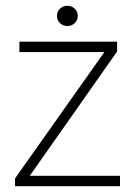

<svg xmlns="http://www.w3.org/2000/svg" viewBox="-20 -644 467 664"><path d="M32 -27 341 -464H47V-500H385V-466L83 -36H395V0H32ZM177 -589Q177 -604 187.5 -614Q198 -624 213 -624Q228 -624 238.5 -614Q249 -604 249 -589Q249 -574 238.5 -564Q228 -554 213 -554Q198 -554 187.5 -564Q177 -574 177 -589Z"/></svg>

Font: Sarabun Thin
Style: Regular
Weight: 250
Designer: Suppakit Chalermlarp | Katatrad Co.,Ltd.
Foundry: Cadson Demak Co.,Ltd.
Version: Version 1.000; ttfautohint (v1.6)